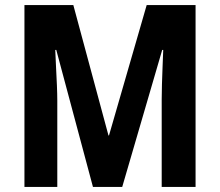

<svg xmlns="http://www.w3.org/2000/svg" viewBox="-20 -734 863 754"><path d="M345 0 201 -538H197Q198 -509 200 -472Q202 -435 203.5 -399Q205 -363 205 -339V0H76V-714H268L406 -202H408L556 -714H748V0H615V-343Q615 -368 616 -403Q617 -438 618.5 -474Q620 -510 621 -538H617L460 0Z"/></svg>

Font: Noto Sans Malayalam Condensed
Style: Bold
Weight: 700
Width: 3
Designer: Jelle Bosma - Monotype Design Team
Foundry: Monotype Imaging Inc.
Version: Version 2.104; ttfautohint (v1.8.4.7-5d5b)